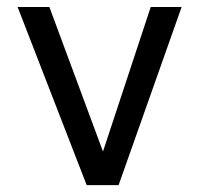

<svg xmlns="http://www.w3.org/2000/svg" viewBox="-20 -538 579 558"><path d="M31.2 -517.6H123.5L279.3 -97.7L418 -517.6H507.8L324.7 0H231.9Z"/></svg>

Font: Monda
Style: Regular
Weight: 400
Designer: Vernon Adams
Foundry: Vernon Adams
Version: Version 2.100; ttfautohint (v1.8.3)